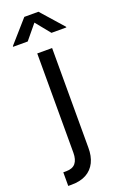

<svg xmlns="http://www.w3.org/2000/svg" viewBox="-219 -807 674 1061"><g transform="rotate(-20 118.5 -276.5)"><path d="M75.2 -542.5H162.6V43Q163.1 92.8 145.3 129.2Q127.4 165.5 92.5 184.8Q57.6 204.1 5.4 204.1H-14.2V124H2.9Q40.5 124 57.9 102.8Q75.2 81.5 75.2 41.5ZM48.3 -622.6H-37.6V-626.5L77.1 -756.8H160.2L275.4 -626.5V-622.6H188L118.7 -708Z"/></g></svg>

Font: Inter 16pt
Style: Regular
Weight: 400
Version: Version 4.001;git-66647c0bb